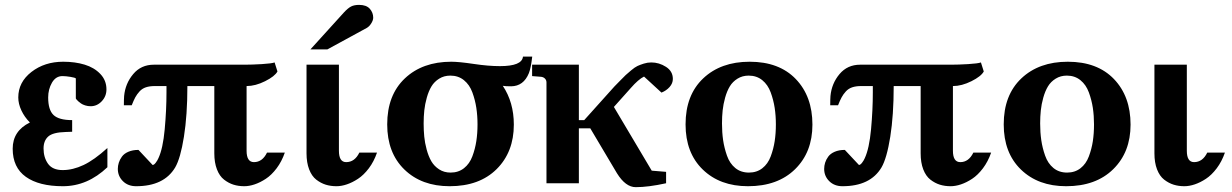

<svg xmlns="http://www.w3.org/2000/svg" viewBox="-20 -754 5070 790"><path d="M421.9 -65.9Q339.8 12.2 238.8 12.2Q140.6 12.2 86.4 -26.4Q32.2 -64.9 32.2 -142.1Q32.2 -215.3 103 -250Q80.6 -272.5 67.9 -299.8Q55.2 -327.1 55.2 -353Q55.2 -416 109.4 -458Q163.6 -500 240.2 -500Q289.1 -500 328.4 -488Q367.7 -476.1 392.8 -449.7Q418 -423.3 418 -386.2Q418 -357.9 398.7 -337.4Q379.4 -316.9 353 -316.9Q341.3 -316.9 330.6 -320.3Q319.8 -323.7 313.2 -328.4Q306.6 -333 301.5 -337.6Q296.4 -342.3 293.9 -345.7L292 -349.1V-431.2Q289.1 -434.6 270 -437.7Q251 -440.9 236.8 -440.9Q209.5 -440.9 193.8 -413.8Q178.2 -386.7 178.2 -353Q178.2 -301.8 200.2 -280.8Q222.2 -259.8 276.9 -259.8V-211.9L250 -210.9Q197.3 -209.5 178.2 -192.1Q159.2 -174.8 159.2 -143.1Q159.2 -106 177.7 -80.1Q196.3 -54.2 237.8 -54.2Q279.8 -54.2 323.7 -75Q367.7 -95.7 421.9 -145Z M1151.9 -126Q1139.2 -89.4 1118.2 -61.5Q1097.2 -33.7 1073.7 -18.3Q1050.3 -2.9 1027.8 4.6Q1005.4 12.2 984.9 12.2Q961.4 12.2 940.9 5.9Q920.4 -0.5 901.9 -14.9Q883.3 -29.3 872.6 -57.1Q861.8 -85 861.8 -123V-399.9H751Q751 -280.3 736.8 -191.4Q722.7 -102.5 700.7 -64.9Q654.8 12.2 540 12.2Q506.8 12.2 485.8 -8.5Q464.8 -29.3 464.8 -59.1Q464.8 -71.8 468.8 -84.5Q472.7 -97.2 481.7 -109.6Q490.7 -122.1 508.3 -129.6Q525.9 -137.2 549.8 -137.2L607.9 -75.2Q613.8 -75.2 620.8 -84.5Q627.9 -93.8 631.8 -103Q650.4 -142.6 657.7 -221.9Q665 -301.3 665 -374V-399.9H616.7Q595.7 -399.9 580.3 -394.8Q564.9 -389.6 554.2 -377.9Q543.5 -366.2 536.6 -353.5Q529.8 -340.8 522 -320.8H489.7Q489.7 -345.7 490.7 -358.9Q495.6 -410.6 528.1 -449.2Q560.5 -487.8 612.8 -487.8H986.8Q1016.1 -487.8 1057.1 -490.2Q1098.1 -492.7 1109.9 -497.1L1121.6 -460Q1110.8 -439.9 1070.8 -419.9Q1030.8 -399.9 994.6 -399.9V-133.8Q994.6 -86.9 1024.9 -86.9Q1059.6 -86.9 1078.6 -126Z M1531.2 -126Q1518.6 -89.4 1497.6 -61.5Q1476.6 -33.7 1453.1 -18.3Q1429.7 -2.9 1407.2 4.6Q1384.8 12.2 1364.3 12.2Q1340.8 12.2 1320.3 5.9Q1299.8 -0.5 1281.2 -14.9Q1262.7 -29.3 1252 -57.1Q1241.2 -85 1241.2 -123V-487.8H1374.5V-133.8Q1374.5 -86.9 1404.3 -86.9Q1439.5 -86.9 1458.5 -126ZM1515.6 -681.2Q1515.6 -670.9 1507.6 -658Q1499.5 -645 1489.3 -639.2L1327.1 -550.8H1257.3L1394.5 -702.1Q1411.6 -720.7 1424.6 -727.3Q1437.5 -733.9 1457.5 -733.9Q1487.3 -733.9 1501.5 -718Q1515.6 -702.1 1515.6 -681.2Z M2169.9 -521Q2164.6 -474.6 2156.2 -453.1Q2134.3 -399.4 2083 -398.9Q2058.6 -398.9 2048.8 -400.9Q2094.2 -333 2094.2 -241.2Q2094.2 -128.4 2023.4 -58.1Q1952.6 12.2 1830.1 12.2Q1714.8 12.2 1644 -56.4Q1573.2 -125 1573.2 -242.2Q1573.2 -362.8 1645.8 -431.4Q1718.3 -500 1836.9 -500Q1868.2 -500 1928.7 -491Q1989.3 -481.9 2037.1 -481.9Q2127.9 -481.9 2131.8 -521ZM1944.8 -242.2Q1944.8 -277.8 1939.9 -310.1Q1935.1 -342.3 1923.6 -373.8Q1912.1 -405.3 1888.9 -424.1Q1865.7 -442.9 1833 -442.9Q1807.1 -442.9 1787.1 -430.4Q1767.1 -418 1755.4 -398.7Q1743.7 -379.4 1736.1 -352.3Q1728.5 -325.2 1725.8 -299.8Q1723.1 -274.4 1723.1 -246.1Q1723.1 -217.8 1725.6 -192.1Q1728 -166.5 1735.6 -138.4Q1743.2 -110.4 1754.9 -90.3Q1766.6 -70.3 1786.9 -57.1Q1807.1 -43.9 1834 -43.9Q1866.2 -43.9 1889.2 -62Q1912.1 -80.1 1923.6 -110.8Q1935.1 -141.6 1939.9 -173.6Q1944.8 -205.6 1944.8 -242.2Z M2720.7 -46.9V0Q2647.5 16.1 2595.7 16.1Q2554.2 16.1 2518.6 -41L2408.7 -226.1H2361.8V0H2228.5V-415Q2228.5 -424.3 2222.2 -430.7Q2215.8 -437 2206.5 -438L2169.4 -440.9V-487.8H2361.8V-259.8H2383.8L2507.8 -397.9Q2512.7 -402.8 2530.3 -420.9Q2547.9 -439 2554.4 -445.1Q2561 -451.2 2576.7 -464.4Q2592.3 -477.5 2602.8 -482.4Q2613.3 -487.3 2628.7 -492.2Q2644 -497.1 2659.7 -497.1Q2691.9 -497.1 2720.2 -479Q2748.5 -460.9 2748.5 -429.2Q2748.5 -411.1 2735.1 -396Q2721.7 -380.9 2701.7 -373L2629.9 -439Q2606.4 -427.2 2575.7 -392.1L2505.9 -314L2661.6 -51.8Z M3322.8 -241.2Q3322.8 -127.9 3251.5 -57.9Q3180.2 12.2 3057.6 12.2Q2942.4 12.2 2871.6 -56.4Q2800.8 -125 2800.8 -242.2Q2800.8 -362.8 2873.3 -431.4Q2945.8 -500 3064.5 -500Q3186 -500 3254.4 -428.7Q3322.8 -357.4 3322.8 -241.2ZM3172.4 -242.2Q3172.4 -277.8 3167.5 -310.1Q3162.6 -342.3 3151.1 -373.8Q3139.6 -405.3 3116.5 -424.1Q3093.3 -442.9 3060.5 -442.9Q3034.7 -442.9 3014.6 -430.4Q2994.6 -418 2982.9 -398.7Q2971.2 -379.4 2963.6 -352.3Q2956.1 -325.2 2953.4 -299.8Q2950.7 -274.4 2950.7 -246.1Q2950.7 -209.5 2955.3 -177.5Q2960 -145.5 2971.2 -113.5Q2982.4 -81.5 3005.4 -62.7Q3028.3 -43.9 3061.5 -43.9Q3093.8 -43.9 3116.7 -61.8Q3139.6 -79.6 3151.1 -110.4Q3162.6 -141.1 3167.5 -173.1Q3172.4 -205.1 3172.4 -242.2Z M4058.1 -126Q4045.4 -89.4 4024.4 -61.5Q4003.4 -33.7 3980 -18.3Q3956.5 -2.9 3934.1 4.6Q3911.6 12.2 3891.1 12.2Q3867.7 12.2 3847.2 5.9Q3826.7 -0.5 3808.1 -14.9Q3789.6 -29.3 3778.8 -57.1Q3768.1 -85 3768.1 -123V-399.9H3657.2Q3657.2 -280.3 3643.1 -191.4Q3628.9 -102.5 3606.9 -64.9Q3561 12.2 3446.3 12.2Q3413.1 12.2 3392.1 -8.5Q3371.1 -29.3 3371.1 -59.1Q3371.1 -71.8 3375 -84.5Q3378.9 -97.2 3387.9 -109.6Q3397 -122.1 3414.6 -129.6Q3432.1 -137.2 3456.1 -137.2L3514.2 -75.2Q3520 -75.2 3527.1 -84.5Q3534.2 -93.8 3538.1 -103Q3556.6 -142.6 3564 -221.9Q3571.3 -301.3 3571.3 -374V-399.9H3522.9Q3502 -399.9 3486.6 -394.8Q3471.2 -389.6 3460.4 -377.9Q3449.7 -366.2 3442.9 -353.5Q3436 -340.8 3428.2 -320.8H3396Q3396 -345.7 3397 -358.9Q3401.9 -410.6 3434.3 -449.2Q3466.8 -487.8 3519 -487.8H3893.1Q3922.4 -487.8 3963.4 -490.2Q4004.4 -492.7 4016.1 -497.1L4027.8 -460Q4017.1 -439.9 3977.1 -419.9Q3937 -399.9 3900.9 -399.9V-133.8Q3900.9 -86.9 3931.2 -86.9Q3965.8 -86.9 3984.9 -126Z M4631.8 -241.2Q4631.8 -127.9 4560.5 -57.9Q4489.3 12.2 4366.7 12.2Q4251.5 12.2 4180.7 -56.4Q4109.9 -125 4109.9 -242.2Q4109.9 -362.8 4182.4 -431.4Q4254.9 -500 4373.5 -500Q4495.1 -500 4563.5 -428.7Q4631.8 -357.4 4631.8 -241.2ZM4481.4 -242.2Q4481.4 -277.8 4476.6 -310.1Q4471.7 -342.3 4460.2 -373.8Q4448.7 -405.3 4425.5 -424.1Q4402.3 -442.9 4369.6 -442.9Q4343.8 -442.9 4323.7 -430.4Q4303.7 -418 4292 -398.7Q4280.3 -379.4 4272.7 -352.3Q4265.1 -325.2 4262.5 -299.8Q4259.8 -274.4 4259.8 -246.1Q4259.8 -209.5 4264.4 -177.5Q4269 -145.5 4280.3 -113.5Q4291.5 -81.5 4314.5 -62.7Q4337.4 -43.9 4370.6 -43.9Q4402.8 -43.9 4425.8 -61.8Q4448.7 -79.6 4460.2 -110.4Q4471.7 -141.1 4476.6 -173.1Q4481.4 -205.1 4481.4 -242.2Z M5020 -126Q5007.3 -89.4 4986.3 -61.5Q4965.3 -33.7 4941.9 -18.3Q4918.5 -2.9 4896 4.6Q4873.5 12.2 4853 12.2Q4829.6 12.2 4809.1 5.9Q4788.6 -0.5 4770 -14.9Q4751.5 -29.3 4740.7 -57.1Q4730 -85 4730 -123V-487.8H4863.3V-133.8Q4863.3 -86.9 4893.1 -86.9Q4928.2 -86.9 4947.3 -126Z"/></svg>

Font: Veleka
Style: Bold
Weight: 700
Designer: Stefan Peev, Context Ltd, 2016; SIL International, 1997-2014.
Foundry: Stefan Peev, Context Ltd, 2016
Version: Version 1.000